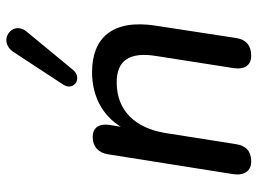

<svg xmlns="http://www.w3.org/2000/svg" viewBox="-124 -684 815 608"><g transform="rotate(-90 284.0 -380.5)"><path d="M76 7C108 7 126 -9 131 -41L166 -263C181 -358 235 -419 327 -419C397 -419 424 -377 410 -293L372 -50C366 -14 381 7 411 7C443 7 462 -9 467 -40L506 -294C528 -433 467 -497 359 -497C283 -497 222 -464 186 -406L192 -442C197 -476 182 -495 154 -495C124 -495 104 -478 99 -447L36 -50C31 -15 46 7 76 7ZM366 -557 488 -705C524 -749 458 -798 423 -746L320 -589C297 -555 340 -526 366 -557Z"/></g></svg>

Font: SN Pro Medium
Style: Italic
Weight: 400
Italic angle: -9°
Designer: Tobias Whetton
Foundry: Supernotes
Version: Version 1.001;Glyphs 3.2 (3249)